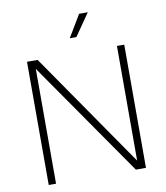

<svg xmlns="http://www.w3.org/2000/svg" viewBox="-98 -1004 939 1085"><g transform="rotate(-10 372.0 -461.5)"><path d="M93 0V-707H154L609 -49V-707H651V0H593L135 -659V0ZM354 -796 430 -923H480L392 -796Z"/></g></svg>

Font: Onest Thin
Style: Regular
Weight: 250
Designer: Dmitri Voloshin, Andrey Kudryavtsev
Foundry: Dmitri Voloshin, Andrey Kudryavtsev
Version: Version 1.000;gftools[0.9.33]